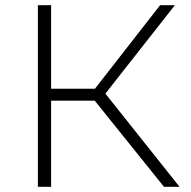

<svg xmlns="http://www.w3.org/2000/svg" viewBox="-20 -720 735 740"><path d="M612 0 329 -352 372 -377 672 0ZM126 0V-700H177V0ZM160 -332V-378H373V-332ZM375 -345 328 -355 597 -700H654Z"/></svg>

Font: MOST Montserrat Light
Style: Regular
Weight: 300
Designer: Julieta Ulanovsky
Foundry: Julieta Ulanovsky
Version: Version 8.000;March 11, 2024;FontCreator 15.0.0.2926 64-bit